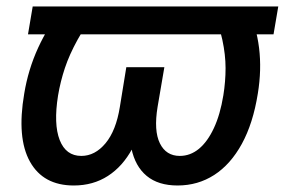

<svg xmlns="http://www.w3.org/2000/svg" viewBox="-20 -566 884 596"><path d="M843.8 -545.9 829.1 -459.5H66.9L81.5 -545.9ZM178.2 -545.9H288.6Q246.6 -489.3 220.9 -442.9Q195.3 -396.5 181.4 -354.7Q167.5 -313 160.2 -269.5Q146 -180.7 165.3 -131.3Q184.6 -82 232.4 -82Q274.9 -82 307.6 -121.3Q340.3 -160.6 352.1 -234.4L372.1 -357.4H453.6L433.6 -239.3Q420.9 -160.6 390.9 -105Q360.8 -49.3 314.9 -19.8Q269 9.8 209 9.8Q114.3 9.8 73 -64.2Q31.7 -138.2 55.2 -275.4Q67.4 -350.1 98.4 -417.7Q129.4 -485.4 178.2 -545.9ZM637.2 -545.9H746.6Q775.9 -484.9 784.2 -417.2Q792.5 -349.6 780.3 -275.4Q765.6 -183.1 730.7 -119.4Q695.8 -55.7 645 -22.9Q594.2 9.8 531.2 9.8Q471.2 9.8 435.3 -20Q399.4 -49.8 387.9 -105.5Q376.5 -161.1 389.2 -239.3L408.7 -357.4H490.2L469.2 -234.4Q457 -160.2 476.3 -121.1Q495.6 -82 538.1 -82Q570.8 -82 597.7 -104.2Q624.5 -126.5 644 -168.5Q663.6 -210.4 673.3 -270Q680.2 -313 680.2 -354.5Q680.2 -396 670.2 -442.4Q660.2 -488.8 637.2 -545.9Z"/></svg>

Font: Inter 24pt Medium
Style: Italic
Weight: 500
Italic angle: -9.3988°
Designer: Rasmus Andersson
Foundry: rsms
Version: Version 4.001;git-66647c0bb